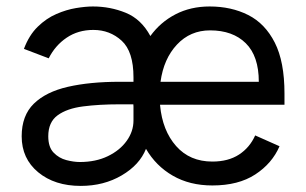

<svg xmlns="http://www.w3.org/2000/svg" viewBox="-20 -573 965 605"><path d="M649.1 11.4Q577.8 11.4 524.5 -19.4Q471.2 -50.1 440 -104Q420.1 -53.6 363.6 -20.4Q307.2 12.8 234.4 12.8Q152.3 12.8 100.3 -30.2Q48.3 -73.2 48.3 -143.5Q48.3 -208.8 86.6 -246.3Q125 -283.7 194.2 -299.5Q263.5 -315.3 356.5 -315.3H400.6V-329.5Q400.6 -410.5 363.5 -444.6Q326.3 -478.7 274.1 -478.7Q226.2 -478.7 190 -454.2Q153.8 -429.7 133.5 -389.2L55.4 -419Q71.7 -462.4 98.9 -488.8Q126.1 -515.3 157.7 -528.9Q189.3 -542.6 219.6 -547.6Q250 -552.6 272.7 -552.6Q327.4 -552.6 376.2 -532.7Q425.1 -512.8 453.8 -459.5Q485.4 -503.2 533 -527.9Q580.6 -552.6 640.6 -552.6Q708.8 -552.6 762.1 -525.7Q815.3 -498.9 845.9 -438.7Q876.4 -378.6 876.4 -278.4V-242.9H484.4V-241.1Q491.8 -161.6 535 -112.7Q578.1 -63.9 649.1 -63.9Q699.2 -63.9 733.1 -85.9Q767 -108 784.1 -146.3L860.8 -112.2Q837.4 -57.9 784.3 -23.3Q731.2 11.4 649.1 11.4ZM642 -477.3Q579.5 -477.3 537.6 -432.5Q495.7 -387.8 485.8 -315.3H795.5Q795.5 -396.3 754.4 -436.8Q713.4 -477.3 642 -477.3ZM132.1 -143.5Q132.1 -109.4 149 -92Q165.8 -74.6 189.1 -68.5Q212.4 -62.5 231.5 -62.5Q282 -62.5 320 -81Q358 -99.4 379.3 -129.3Q400.6 -159.1 400.6 -193.2V-237.6Q400.2 -241.1 400.2 -244.3H356.5Q292.6 -244.3 241.8 -237.7Q191.1 -231.2 161.6 -209.7Q132.1 -188.2 132.1 -143.5Z"/></svg>

Font: Inter UI
Style: Regular
Weight: 400
Designer: Rasmus Andersson
Foundry: rsms
Version: Version 2.2